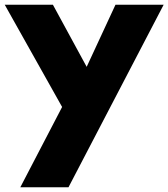

<svg xmlns="http://www.w3.org/2000/svg" viewBox="-40 -533 713 813"><path d="M449 -513H653L250 260H46L223 -80L-20 -513H184L327 -250Z"/></svg>

Font: Hussar
Style: BoldWeb
Weight: 700
Foundry: Cannot Into Space Fonts
Version: Version 2.00